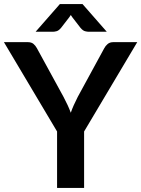

<svg xmlns="http://www.w3.org/2000/svg" viewBox="-26 -932 701 952"><path d="M391 -280V0H257V-280L-6.5 -723H112Q129.5 -723 139.8 -714.5Q150 -706 157 -693L289 -451.5Q300.5 -430 309.2 -411Q318 -392 325 -373Q331.5 -392 340 -411Q348.5 -430 359.5 -451.5L491 -693Q496.5 -704 507.5 -713.5Q518.5 -723 535.5 -723H654.5ZM503.5 -774.5H414Q406.5 -774.5 395.8 -777.2Q385 -780 373.5 -793.5L332.5 -846.5Q327.5 -853.5 325 -857.5Q322.5 -853.5 317.5 -846.5L276.5 -793.5Q265 -780 254.2 -777.2Q243.5 -774.5 236 -774.5H150.5L271 -912H383Z"/></svg>

Font: LatoLatin
Style: Bold
Weight: 700
Designer: Lukasz Dziedzic with Adam Twardoch and Botio Nikoltchev
Foundry: tyPoland Lukasz Dziedzic
Version: Version 2.015; 2015-08-06; http://www.latofonts.com/